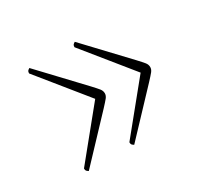

<svg xmlns="http://www.w3.org/2000/svg" viewBox="-89 -560 611 586"><g transform="rotate(-30 216.5 -267.5)"><path d="M72 -86 207 -229Q221 -244 227 -251.5Q233 -259 233 -267Q233 -276 227 -283.5Q221 -291 207 -306L72 -449Q67 -446 65 -443.5Q63 -441 63 -435L199 -267L63 -100Q63 -94 65 -91.5Q67 -89 72 -86ZM232 -86 367 -229Q381 -244 387 -251.5Q393 -259 393 -267Q393 -276 387 -283.5Q381 -291 367 -306L232 -449Q227 -446 225 -443.5Q223 -441 223 -435L359 -267L223 -100Q223 -94 225 -91.5Q227 -89 232 -86Z"/></g></svg>

Font: Petrona Thin
Style: Regular
Weight: 100
Designer: Ringo R. Seeber
Foundry: Ringo R. Seeber
Version: Version 2.001; ttfautohint (v1.8.3)